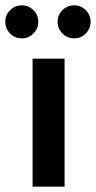

<svg xmlns="http://www.w3.org/2000/svg" viewBox="-61 -700 360 720"><path d="M0 0ZM61.2 0H181.2V-480H61.2ZM-41.2 -618.8Q-41.2 -643.8 -23.1 -661.9Q-5 -680 21.2 -680Q46.2 -680 64.4 -661.9Q82.5 -643.8 82.5 -618.8Q82.5 -592.5 64.4 -574.4Q46.2 -556.2 21.2 -556.2Q-5 -556.2 -23.1 -574.4Q-41.2 -592.5 -41.2 -618.8ZM155 -618.8Q155 -643.8 173.1 -661.9Q191.2 -680 217.5 -680Q242.5 -680 260.6 -661.9Q278.8 -643.8 278.8 -618.8Q278.8 -592.5 260.6 -574.4Q242.5 -556.2 217.5 -556.2Q191.2 -556.2 173.1 -574.4Q155 -592.5 155 -618.8Z"/></svg>

Font: Cambay
Style: Bold
Weight: 700
Designer: Pooja Saxena
Foundry: Pooja Saxena
Version: Version 1.096;PS 001.096;hotconv 1.0.70;makeotf.lib2.5.58329